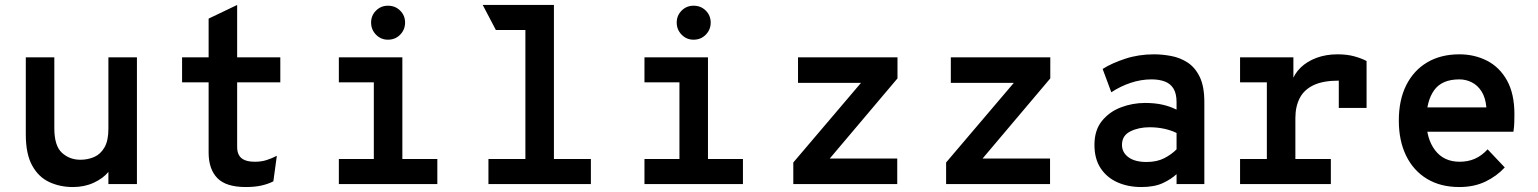

<svg xmlns="http://www.w3.org/2000/svg" viewBox="-20 -742 6200 774"><path d="M274 12Q222 12 178.8 -8Q135.5 -28 109.8 -74.5Q84 -121 84 -200V-511H199V-225Q199 -154 229.8 -126Q260.5 -98 304 -98Q334 -98 359.8 -109.2Q385.5 -120.5 401.2 -147.8Q417 -175 417 -223V-511H532V0H417V-49Q396 -23 358.2 -5.5Q320.5 12 274 12Z M971 12Q891 12 856 -24.2Q821 -60.5 821 -127V-410H714V-511H821V-667L936 -722V-511H1110V-410H936V-149Q936 -130 943.2 -116.8Q950.5 -103.5 966.2 -96.8Q982 -90 1008 -90Q1033.5 -90 1054.8 -96.8Q1076 -103.5 1096 -114L1082 -11Q1060.5 0 1033.5 6Q1006.5 12 971 12Z M1487 0V-511H1602V0ZM1346 0V-101H1743V0ZM1346 -410V-511H1562V-410ZM1543.8 -582Q1515.5 -582 1495.8 -602.2Q1476 -622.5 1476 -651Q1476 -679.5 1495.8 -699.2Q1515.5 -719 1543.8 -719Q1573.5 -719 1593.2 -699.2Q1613 -679.5 1613 -651Q1613 -622.5 1593.2 -602.2Q1573.5 -582 1543.8 -582Z M2098 0V-722H2213V0ZM1949 0V-101H2362V0ZM1979 -621 1926 -722H2213V-621Z M2719 0V-511H2834V0ZM2578 0V-101H2975V0ZM2578 -410V-511H2794V-410ZM2775.8 -582Q2747.5 -582 2727.8 -602.2Q2708 -622.5 2708 -651Q2708 -679.5 2727.8 -699.2Q2747.5 -719 2775.8 -719Q2805.5 -719 2825.2 -699.2Q2845 -679.5 2845 -651Q2845 -622.5 2825.2 -602.2Q2805.5 -582 2775.8 -582Z M3178 0V-87L3451 -408H3197V-511H3598V-426L3325 -103H3597V0Z M3794 0V-87L4067 -408H3813V-511H4214V-426L3941 -103H4213V0Z M4581 12Q4527.5 12 4484.8 -7Q4442 -26 4417 -63.8Q4392 -101.5 4392 -158Q4392 -217 4422 -254.2Q4452 -291.5 4498.8 -309.2Q4545.5 -327 4596 -327Q4635 -327 4665.5 -320.2Q4696 -313.5 4723 -300V-330Q4723 -364 4711 -384.2Q4699 -404.5 4676.2 -413.2Q4653.5 -422 4622 -422Q4579.5 -422 4537.8 -408Q4496 -394 4460 -370L4425 -464Q4462 -487.5 4516 -505.2Q4570 -523 4632 -523Q4666 -523 4701.8 -516.2Q4737.5 -509.5 4767.8 -489.8Q4798 -470 4816.5 -431.8Q4835 -393.5 4835 -331V0H4723V-40Q4702 -20 4667.8 -4Q4633.5 12 4581 12ZM4602 -89Q4644 -89 4673.8 -104.5Q4703.5 -120 4723 -140V-206Q4702 -216.5 4673.8 -222.8Q4645.5 -229 4614 -229Q4570 -229 4536.5 -212.2Q4503 -195.5 4503 -158Q4503 -127.5 4529 -108.2Q4555 -89 4602 -89Z M4979 0V-101H5087V-410H4979V-511H5194V-398L5188 -413Q5197.5 -444.5 5223.2 -469.5Q5249 -494.5 5287.2 -508.8Q5325.5 -523 5372 -523Q5410.5 -523 5440 -514.8Q5469.5 -506.5 5489 -496V-307H5377V-462L5426 -412Q5411 -414.5 5398.2 -415.8Q5385.5 -417 5377 -417Q5314 -417 5275.5 -398.8Q5237 -380.5 5219.5 -346.5Q5202 -312.5 5202 -266V-101H5345V0Z M5863 12Q5787 12 5732.2 -21.2Q5677.5 -54.5 5648.2 -114.8Q5619 -175 5619 -256Q5619 -339 5649 -398.8Q5679 -458.5 5733.8 -490.8Q5788.5 -523 5863 -523Q5924.5 -523 5975 -497Q6025.5 -471 6055.2 -417.5Q6085 -364 6085 -281Q6085 -267.5 6084.5 -249Q6084 -230.5 6081 -211H5707V-309H5972Q5968.5 -348.5 5952.5 -373.5Q5936.5 -398.5 5913 -410.2Q5889.5 -422 5863 -422Q5792.5 -422 5761.2 -378Q5730 -334 5730 -258Q5730 -182.5 5765.2 -136.2Q5800.5 -90 5864 -90Q5898 -90 5925.5 -102Q5953 -114 5977 -140L6046 -67Q6014 -32 5968.2 -10Q5922.5 12 5863 12Z"/></svg>

Font: Overpass Mono Light
Style: Regular
Weight: 300
Monospace: yes
Designer: Delve Withrington, Dave Bailey
Foundry: Delve Fonts LLC
Version: Version 4.000